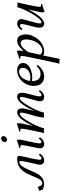

<svg xmlns="http://www.w3.org/2000/svg" viewBox="1152 -2004 1107 3508"><g transform="rotate(-90 1706.0 -250.5)"><path d="M481.4 -224.6Q502.4 -326.7 514.2 -388.2Q517.6 -407.2 517.6 -421.4Q517.6 -439 512 -445.3Q506.3 -451.7 495.6 -451.7Q458.5 -451.7 417.2 -392.3Q376 -333 327.1 -210.4Q284.2 -103 229.2 -50.3Q174.3 2.4 94.7 2.4Q75.7 2.4 47.9 -3.9Q20 -10.3 -1.5 -19.5Q-23.4 -73.2 -27.8 -85L43.9 -114.3Q44.9 -111.8 49.8 -98.1Q54.7 -84.5 59.1 -75.4Q63.5 -66.4 71 -55.2Q78.6 -43.9 89.1 -37.8Q99.6 -31.7 112.3 -31.7Q128.9 -31.7 143.3 -39.8Q157.7 -47.9 168.5 -59.8Q179.2 -71.8 191.9 -95.9Q204.6 -120.1 213.9 -141.1Q223.1 -162.1 238.8 -199.7Q242.2 -208.5 244.4 -213.4Q246.6 -218.3 249.8 -226.1Q252.9 -233.9 255.9 -240.7Q283.2 -304.7 310.3 -348.4Q337.4 -392.1 373.3 -425.5Q409.2 -459 455.6 -474.9Q502 -490.7 561.5 -490.7Q588.4 -490.7 599.9 -481.2Q611.3 -471.7 611.3 -449.2Q611.3 -437.5 604.2 -403.3Q597.2 -369.1 585.4 -318.1Q573.7 -267.1 568.8 -244.1Q540.5 -106.9 540.5 -84Q540.5 -64.5 547.1 -55.4Q553.7 -46.4 567.9 -46.4Q578.6 -46.4 591.1 -55.4Q603.5 -64.5 610.4 -72.3Q617.2 -80.1 627 -93.3L654.3 -75.7Q633.8 -44.4 600.1 -21Q566.4 2.4 529.3 2.4Q491.2 2.4 470.5 -18.8Q449.7 -40 449.7 -75.7Q449.7 -91.3 454.1 -108.9Q476.1 -199.7 481.4 -224.6Z M900.4 -498Q908.7 -486.8 908.7 -454.1Q908.7 -420.4 874.3 -273.7Q839.8 -127 839.8 -84Q839.8 -64.5 846.4 -55.4Q853 -46.4 867.2 -46.4Q891.1 -46.4 926.3 -93.3L953.6 -75.7Q934.1 -44.9 900.6 -21.2Q867.2 2.4 829.1 2.4Q791 2.4 770 -19Q749 -40.5 749 -75.7Q749 -98.6 778.6 -231.9Q808.1 -365.2 808.1 -406.2Q808.1 -434.6 778.8 -434.6Q766.1 -434.6 758.3 -432.6L759.3 -454.1Q780.8 -458 803.2 -464.6Q825.7 -471.2 857.9 -482.9Q890.1 -494.6 900.4 -498ZM930.2 -783.7Q949.2 -783.7 961.2 -771.7Q973.1 -759.8 973.1 -741.2Q973.1 -715.3 952.9 -695.8Q932.6 -676.3 907.2 -676.3Q887.7 -676.3 875.5 -688.2Q863.3 -700.2 863.3 -718.8Q863.3 -744.1 884 -763.9Q904.8 -783.7 930.2 -783.7Z M1689.9 -490.7Q1726.1 -490.7 1745.6 -467.8Q1765.1 -444.8 1765.1 -404.8Q1765.1 -375 1755.9 -335Q1750 -310.1 1733.2 -245.8Q1716.3 -181.6 1707.8 -142.8Q1699.2 -104 1699.2 -84Q1699.2 -46.4 1726.1 -46.4Q1752 -46.4 1785.6 -93.3L1813 -75.7Q1791.5 -43.5 1759 -20.5Q1726.6 2.4 1688 2.4Q1649.4 2.4 1628.9 -19.5Q1608.4 -41.5 1608.4 -72.3Q1608.4 -91.3 1612.8 -108.9Q1620.6 -140.6 1640.9 -211.7Q1661.1 -282.7 1674.3 -335.7Q1687.5 -388.7 1687.5 -414.1Q1687.5 -427.7 1680.4 -434.8Q1673.3 -441.9 1662.1 -441.9Q1630.4 -441.9 1571.8 -358.4Q1513.2 -274.9 1463.6 -169.2Q1414.1 -63.5 1401.9 0Q1380.4 -2.4 1357.9 -2.4L1311 0Q1311 -14.6 1317.6 -55.7Q1324.2 -96.7 1327.1 -108.9Q1335 -140.6 1355.2 -211.7Q1375.5 -282.7 1388.7 -335.7Q1401.9 -388.7 1401.9 -414.1Q1401.9 -427.7 1394.8 -434.8Q1387.7 -441.9 1376.5 -441.9Q1344.7 -441.9 1286.1 -358.4Q1227.5 -274.9 1178 -169.2Q1128.4 -63.5 1116.2 0Q1090.3 -2.9 1072.8 -2.9L1028.3 0Q1072.8 -190.9 1099.6 -335.9Q1107.4 -378.9 1107.4 -407.7Q1107.4 -434.6 1080.6 -434.6Q1066.4 -434.6 1057.6 -432.6L1058.6 -454.1Q1083 -458.5 1105.2 -465.1Q1127.4 -471.7 1157.5 -482.9Q1187.5 -494.1 1199.7 -498Q1208 -486.3 1208 -459Q1208 -429.7 1199.2 -388.2Q1191.9 -354.5 1177.2 -290.8Q1162.6 -227.1 1156.7 -201.7Q1183.6 -258.8 1211.4 -307.1Q1239.3 -355.5 1271.2 -398.4Q1303.2 -441.4 1337.6 -466.1Q1372.1 -490.7 1404.3 -490.7Q1440.4 -490.7 1460 -467.8Q1479.5 -444.8 1479.5 -404.8Q1479.5 -375 1470.2 -335Q1462.4 -302.2 1448.2 -247.6Q1434.1 -192.9 1429.7 -174.3Q1457 -235.4 1485.8 -287.4Q1514.6 -339.4 1548.6 -387.5Q1582.5 -435.5 1619.1 -463.1Q1655.8 -490.7 1689.9 -490.7Z M2252.9 -136.2 2272.9 -121.1Q2260.3 -100.6 2240.2 -79.8Q2220.2 -59.1 2194.1 -40Q2168 -21 2134.3 -9.3Q2100.6 2.4 2066.4 2.4Q2006.3 2.4 1965.8 -23.2Q1925.3 -48.8 1907.5 -90.8Q1889.6 -132.8 1889.6 -189Q1889.6 -266.6 1927.7 -336.2Q1965.8 -405.8 2031.7 -448.2Q2097.7 -490.7 2173.3 -490.7Q2237.8 -490.7 2272.9 -461.2Q2308.1 -431.6 2308.1 -383.3Q2308.1 -342.3 2283 -309.1Q2257.8 -275.9 2217.8 -256.1Q2177.7 -236.3 2131.3 -225.8Q2085 -215.3 2038.6 -215.3Q2011.7 -215.3 1977.5 -218.8Q1978 -147.9 2009 -105.7Q2040 -63.5 2106.9 -63.5Q2151.9 -63.5 2186.5 -83.5Q2221.2 -103.5 2252.9 -136.2ZM2153.3 -456.5Q2117.7 -456.5 2086.4 -438.7Q2055.2 -420.9 2033.9 -391.6Q2012.7 -362.3 1998.8 -328.1Q1984.9 -293.9 1980 -258.3Q2010.7 -249.5 2045.4 -249.5Q2118.7 -249.5 2169.4 -288.1Q2220.2 -326.7 2220.2 -387.7Q2220.2 -416.5 2203.9 -436.5Q2187.5 -456.5 2153.3 -456.5Z M2445.3 -15.6Q2439 16.1 2414.3 136.2Q2389.6 256.3 2384.3 283.2Q2358.9 281.7 2340.8 281.7L2296.4 283.2Q2320.8 181.2 2365.5 -31Q2410.2 -243.2 2428.2 -335.9Q2436 -374 2436 -407.7Q2436 -434.6 2409.2 -434.6Q2395 -434.6 2386.2 -432.6L2387.2 -454.1Q2411.6 -458.5 2433.8 -465.1Q2456.1 -471.7 2486.1 -482.9Q2516.1 -494.1 2528.3 -498Q2536.6 -486.3 2536.6 -459Q2536.6 -425.3 2525.4 -372.1Q2576.7 -431.2 2622.1 -460.9Q2667.5 -490.7 2720.2 -490.7Q2748.5 -490.7 2770.8 -477.8Q2793 -464.8 2805.9 -443.1Q2818.8 -421.4 2825.2 -395Q2831.5 -368.7 2831.5 -339.4Q2831.5 -280.8 2807.9 -220.2Q2784.2 -159.7 2743.7 -110.1Q2703.1 -60.5 2643.6 -29.1Q2584 2.4 2518.1 2.4Q2480.5 2.4 2445.3 -15.6ZM2505.4 -284.2Q2475.6 -147 2460.9 -69.8Q2466.3 -62.5 2474.6 -54.9Q2482.9 -47.4 2499.5 -39.6Q2516.1 -31.7 2533.7 -31.7Q2586.9 -31.7 2634.5 -73.5Q2682.1 -115.2 2710.4 -185.1Q2738.8 -254.9 2738.8 -333Q2738.8 -377 2720.5 -402.1Q2702.1 -427.2 2671.9 -427.2Q2649.4 -427.2 2626.5 -415Q2603.5 -402.8 2581.3 -379.6Q2559.1 -356.4 2542.2 -335.2Q2525.4 -314 2505.4 -284.2Z M3028.8 2.4Q2992.7 2.4 2973.1 -20.5Q2953.6 -43.5 2953.6 -83.5Q2953.6 -113.3 2962.9 -153.3Q2968.8 -178.2 2985.6 -242.4Q3002.4 -306.6 3011 -345.5Q3019.5 -384.3 3019.5 -404.3Q3019.5 -441.9 2992.7 -441.9Q2968.3 -441.9 2933.1 -395L2905.8 -412.6Q2926.8 -444.3 2959.5 -467.5Q2992.2 -490.7 3030.3 -490.7Q3069.8 -490.7 3090.1 -468.8Q3110.4 -446.8 3110.4 -416Q3110.4 -397 3106 -379.4Q3098.1 -347.7 3077.9 -276.6Q3057.6 -205.6 3044.4 -152.6Q3031.2 -99.6 3031.2 -74.2Q3031.2 -60.5 3038.3 -53.5Q3045.4 -46.4 3056.6 -46.4Q3088.4 -46.4 3149.4 -129.9Q3210.4 -213.4 3262.5 -319.3Q3314.5 -425.3 3326.7 -488.3Q3352.5 -485.4 3370.1 -485.4L3414.6 -488.3Q3370.1 -297.4 3343.3 -152.3Q3335.4 -109.4 3335.4 -80.6Q3335.4 -53.7 3362.3 -53.7Q3376.5 -53.7 3385.3 -55.7L3384.3 -34.2Q3359.9 -29.8 3337.6 -23.2Q3315.4 -16.6 3285.4 -5.4Q3255.4 5.9 3243.2 9.8Q3234.9 -2 3234.9 -29.3Q3234.9 -58.6 3243.7 -100.1Q3251 -136.2 3267.3 -206.1Q3283.7 -275.9 3286.6 -290Q3259.3 -232.9 3229.5 -183.6Q3199.7 -134.3 3166.3 -91.1Q3132.8 -47.9 3096.9 -22.7Q3061 2.4 3028.8 2.4Z"/></g></svg>

Font: Flanker
Style: Italic
Weight: 400
Italic angle: -12°
Designer: Flanker
Version: Version 2.027